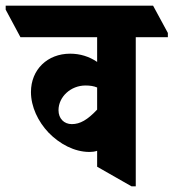

<svg xmlns="http://www.w3.org/2000/svg" viewBox="-88 -647 611 676"><path d="M227 -112C236 -112 245 -113 254 -116V-60L375 9H390V-516H503V-531L451 -627H-68V-613L-16 -516H254V-429C226 -448 194 -458 159 -458C79 -458 21 -402 21 -323C21 -271 46 -219 83 -180C122 -140 174 -112 227 -112ZM118 -259C118 -306 161 -346 213 -346C229 -346 242 -344 254 -339V-261C220 -225 194 -210 165 -210C137 -210 118 -230 118 -259Z"/></svg>

Font: Noto Serif Devanagari ExtraCondensed Black
Style: Regular
Weight: 900
Width: 2
Designer: Universal Thirst, Indian Type Foundry and the Monotype Design Team
Foundry: Monotype Imaging Inc.
Version: Version 2.004